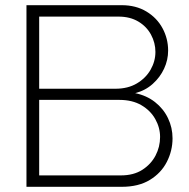

<svg xmlns="http://www.w3.org/2000/svg" viewBox="-20 -720 729 740"><path d="M82 0V-700H449Q504 -700 544.5 -675.5Q585 -651 606.5 -611Q628 -571 628 -525Q628 -489 612.5 -455.5Q597 -422 568.5 -396.5Q540 -371 501 -361Q545 -352 577.5 -326.5Q610 -301 627.5 -264.5Q645 -228 645 -187Q645 -139 623 -96Q601 -53 557.5 -26.5Q514 0 449 0ZM131 -378H425Q473 -378 507.5 -398.5Q542 -419 560.5 -451.5Q579 -484 579 -520Q579 -555 562 -586.5Q545 -618 513 -637Q481 -656 437 -656H131ZM131 -44H446Q495 -44 528.5 -65.5Q562 -87 579.5 -120.5Q597 -154 597 -192Q597 -228 578.5 -261Q560 -294 525 -314.5Q490 -335 440 -335H131Z"/></svg>

Font: MuseoModerno ExtraLight
Style: Regular
Weight: 200
Designer: Pablo Cosgaya, Héctor Gatti, Marcela Romero, and the Authors of The MuseoModerno Project.
Foundry: Omnibus-Type Team
Version: Version 1.001